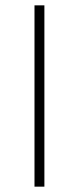

<svg xmlns="http://www.w3.org/2000/svg" viewBox="-20 -698 295 718"><path d="M109 0V-678H146V0Z"/></svg>

Font: Karla ExtraLight
Style: Regular
Weight: 250
Designer: Jonathan Pinhorn
Version: Version 2.004;gftools[0.9.33]